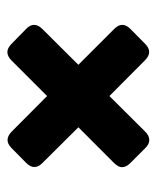

<svg xmlns="http://www.w3.org/2000/svg" viewBox="29 -634 433 531"><g transform="rotate(90 245.5 -368.5)"><path d="M123.5 -564.5Q135.3 -564.5 146.5 -553.2L245.6 -454.6L344.2 -553.7Q355.5 -564.9 367.2 -564.9Q378.4 -564.9 389.2 -554.2L430.7 -512.7Q442.4 -501 442.4 -489.7Q442.4 -479 430.7 -467.3L332 -368.7L430.7 -269.5Q441.9 -258.3 441.9 -247.1Q441.9 -235.8 430.7 -224.6L389.2 -183.6Q378.4 -172.9 367.2 -172.9Q355.5 -172.9 344.2 -184.1L245.6 -282.2L147 -183.6Q135.7 -172.4 124 -172.4Q113.3 -172.4 102.1 -183.1L59.6 -224.6Q48.8 -234.9 48.8 -246.6Q48.8 -257.8 60.5 -269.5L159.2 -368.7L60.1 -467.8Q48.8 -479 48.8 -490.2Q48.8 -501.5 60.1 -512.7L101.6 -553.7Q112.3 -564.5 123.5 -564.5Z"/></g></svg>

Font: Simply Serif
Style: Bold
Weight: 700
Designer: Wojciech Kalinowski "wmk69" (wmk69@o2.pl)
Foundry: Wojciech Kalinowski "wmk69" (wmk69@o2.pl)
Version: Version 1.0.0; 2022-02-18